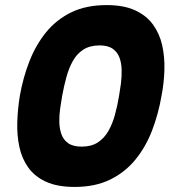

<svg xmlns="http://www.w3.org/2000/svg" viewBox="-20 -745 692 762"><path d="M403.3 -724.8Q470.8 -724.8 515.7 -704.3Q560.6 -683.9 586.8 -648Q613 -612.1 623.5 -566.1Q633.9 -520.2 632.5 -468.4Q631.1 -416.6 621 -364.4Q608.5 -292.3 583.6 -227.3Q558.7 -162.3 517.7 -111.9Q476.7 -61.4 417.1 -32.2Q357.4 -3.1 276.4 -3.1Q207.9 -3.1 162.7 -23.7Q117.6 -44.4 92.2 -80.1Q66.7 -115.8 56.8 -162.2Q46.9 -208.7 48.6 -260.5Q50.2 -312.2 58.7 -364.4Q71.3 -436.6 96.7 -501.6Q122.1 -566.6 162.8 -616.8Q203.5 -666.9 262.6 -695.9Q321.8 -724.8 403.3 -724.8ZM375.3 -564.8Q337.1 -564.8 311.3 -548.4Q285.5 -532.1 269.5 -503.7Q253.5 -475.2 243.6 -439.2Q233.7 -403.2 226.7 -364.4Q222.8 -342.3 218.9 -315.2Q214.9 -288.1 215.4 -261.3Q215.9 -234.5 223.8 -212.3Q231.6 -190.1 250.8 -176.6Q270 -163.1 304.4 -163.1Q342.6 -163.1 368.1 -179.7Q393.6 -196.3 409.9 -224.7Q426.2 -253.1 436.1 -289.1Q446 -325.1 452.5 -364.4Q456.4 -386.5 459.9 -413.1Q463.3 -439.7 462.8 -466.5Q462.4 -493.4 454.5 -515.5Q446.6 -537.7 427.7 -551.2Q408.7 -564.8 375.3 -564.8Z"/></svg>

Font: Poppins Variable
Style: Italic
Weight: 100
Italic angle: -10°
Designer: Jonny Pinhorn
Foundry: Indian Type Foundry
Version: Version 6.000